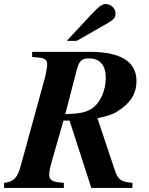

<svg xmlns="http://www.w3.org/2000/svg" viewBox="-48 -924 735 944"><path d="M431 -343C477 -352 503 -360 527 -375C587 -412 623 -457 623 -526C623 -622 543 -669 396 -669H110V-644L142 -641C175 -638 184 -627 184 -607C184 -595 179 -565 174 -546L54 -109C38 -50 21 -31 -28 -25V0H266V-25C208 -29 194 -37 194 -67C194 -81 198 -101 212 -149L264 -331H294L401 0H603V-25C547 -30 532 -40 516 -89ZM330 -583C342 -629 359 -637 390 -637C443 -637 472 -603 472 -542C472 -476 444 -415 400 -388C374 -371 335 -364 273 -363ZM329 -723 481 -810C511 -827 520 -838 520 -857C520 -883 498 -904 472 -904C454 -904 438 -892 402 -854L280 -723Z"/></svg>

Font: XITS
Style: Bold Italic
Weight: 700
Italic angle: -16.33°
Designer: MicroPress Inc., with final additions and corrections provided by Coen Hoffman, Elsevier (retired)
Version: Version 1.105